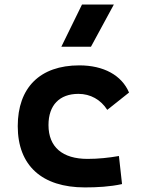

<svg xmlns="http://www.w3.org/2000/svg" viewBox="-20 -815 626 845"><path d="M353.5 9.8C406.7 9.8 464.4 6.8 517.1 -4.9L503.4 -128.4C459 -120.6 412.1 -115.7 365.2 -115.7C255.4 -115.7 193.4 -167.5 193.4 -264.6C193.4 -352.5 242.2 -401.9 325.2 -401.9C377.9 -401.9 423.3 -376.5 452.1 -331.5L547.9 -407.7C515.6 -483.9 436 -527.3 329.1 -527.3C155.3 -527.3 58.1 -428.7 58.1 -259.8C58.1 -85.9 165 9.8 353.5 9.8ZM250 -609.4H380.4L481 -794.9H340.8Z"/></svg>

Font: Cascadia Mono NF
Style: Bold
Weight: 700
Monospace: yes
Designer: Aaron Bell
Foundry: Saja Typeworks
Version: Version 2404.023